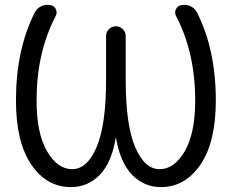

<svg xmlns="http://www.w3.org/2000/svg" viewBox="-20 -752 944 782"><path d="M269 10Q170 10 107.5 -81.5Q45 -173 45 -343Q45 -550 122 -702Q131 -719 149 -727Q167 -735 186 -731Q202 -728 208 -713.5Q214 -699 206 -685Q129 -537 129 -343Q129 -209 171.5 -136Q214 -63 274 -63Q335 -63 373.5 -153Q412 -243 412 -427V-605Q412 -622 424 -633.5Q436 -645 452 -645Q468 -645 480 -633.5Q492 -622 492 -605V-427Q492 -243 530.5 -153Q569 -63 630 -63Q690 -63 732.5 -136Q775 -209 775 -343Q775 -537 698 -685Q690 -699 696 -713.5Q702 -728 718 -731Q737 -735 755 -727Q773 -719 782 -702Q859 -550 859 -343Q859 -173 796.5 -81.5Q734 10 635 10Q567 10 518.5 -39.5Q470 -89 453 -188Q453 -190 452 -190Q451 -190 451 -188Q434 -89 386 -39.5Q338 10 269 10Z"/></svg>

Font: Rounded Mplus 1c
Style: Regular
Weight: 400
Version: Version 1.059.20150529